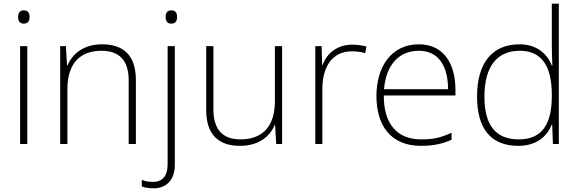

<svg xmlns="http://www.w3.org/2000/svg" viewBox="-20 -780 3136 1040"><path d="M108 -724C87 -724 78 -709 78 -688C78 -667 87 -652 108 -652C133 -652 140 -667 140 -688C140 -709 133 -724 108 -724ZM128 -530H89V0H128Z M533 -540C430 -540 371 -486 346 -426H343L337 -530H306V0H345V-297C345 -437 414 -505 530 -505C624 -505 677 -455 677 -345V0H716V-347C716 -479 650 -540 533 -540Z M877 -688C877 -667 886 -652 907 -652C932 -652 939 -667 939 -688C939 -709 932 -724 907 -724C886 -724 877 -709 877 -688ZM812 240C879 240 927 197 927 112V-530H888V109C888 172 861 205 810 205C789 205 768 203 748 194V230C764 236 785 240 812 240Z M1508 -530H1469V-232C1469 -92 1399 -25 1283 -25C1188 -25 1136 -76 1136 -187V-530H1097V-183C1097 -55 1160 10 1280 10C1384 10 1443 -43 1468 -103H1470L1476 0H1508Z M1888 -538C1805 -538 1750 -490 1728 -429H1725L1722 -530H1688V0H1726V-295C1726 -421 1781 -502 1886 -502C1914 -502 1935 -499 1958 -492L1965 -528C1942 -534 1917 -538 1888 -538Z M2249 -540C2097 -540 2019 -415 2019 -260C2019 -100 2097 10 2260 10C2326 10 2374 0 2426 -23V-61C2365 -33 2326 -25 2261 -25C2130 -25 2058 -110 2059 -263H2447V-294C2447 -434 2384 -540 2249 -540ZM2249 -505C2356 -505 2407 -421 2407 -297H2060C2072 -432 2143 -505 2249 -505Z M2787 10C2888 10 2943 -42 2969 -105H2971L2975 0H3007V-760H2969V-544C2969 -506 2970 -464 2972 -425H2969C2944 -489 2887 -540 2794 -540C2647 -540 2564 -440 2564 -257C2564 -83 2639 10 2787 10ZM2790 -25C2664 -25 2604 -103 2604 -256C2604 -420 2672 -505 2796 -505C2915 -505 2969 -421 2969 -266V-260C2969 -111 2919 -25 2790 -25Z"/></svg>

Font: Noto Sans Georgian ExtraLight
Style: Regular
Weight: 200
Designer: Monotype Design Team, Akaki Razmadze
Foundry: Google LLC
Version: Version 2.005